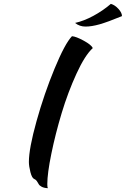

<svg xmlns="http://www.w3.org/2000/svg" viewBox="-20 -903 657 1003"><path d="M130.9 -57.1Q130.9 -127 170.9 -270.3Q210.9 -413.6 265.1 -544.7Q319.3 -675.8 356 -713.9Q377 -712.4 417 -690.7Q457 -668.9 464.8 -651.9Q423.8 -614.7 379.4 -517.8Q335 -420.9 302.2 -312.3Q269.5 -203.6 248.3 -100.1Q227.1 3.4 227.1 59.1Q227.1 75.7 230 80.1Q210 79.1 198 72.8Q186 66.4 182.1 58.8Q178.2 51.3 172.6 43.2Q167 35.2 159.2 32.2Q147 27.8 138.9 -3.7Q130.9 -35.2 130.9 -57.1ZM559.1 -882.8Q580.1 -877 598.6 -856.7Q617.2 -836.4 617.2 -818.8Q541.5 -787.6 500 -775.9Q458.5 -764.2 426.8 -764.2Q395.5 -764.2 372.1 -783.2Q417 -793 467 -819.8Q517.1 -846.7 559.1 -882.8Z"/></svg>

Font: Kaushan Script
Style: Regular
Weight: 400
Designer: Pablo Impallari
Foundry: Pablo Impallari
Version: Version 1.002